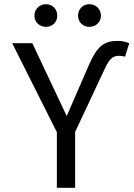

<svg xmlns="http://www.w3.org/2000/svg" viewBox="-20 -895 640 915"><path d="M199 -767C230 -767 253 -790 253 -820C253 -852 230 -875 199 -875C168 -875 144 -852 144 -820C144 -790 168 -767 199 -767ZM406 -767C437 -767 461 -790 461 -820C461 -852 437 -875 406 -875C375 -875 352 -852 352 -820C352 -790 375 -767 406 -767ZM576 -625 596 -689C580 -696 562 -700 540 -700C476 -700 443 -675 404 -586L298 -342L134 -689H38L251 -265V0H338V-266L482 -573C502 -615 519 -629 546 -629C558 -629 568 -627 576 -625Z"/></svg>

Font: FiraMono Nerd Font
Style: Regular
Weight: 400
Designer: Carrois Corporate & Edenspiekermann AG
Foundry: Carrois Corporate GbR & Edenspiekermann AG
Version: Version 003.206;Nerd Fonts 3.3.0